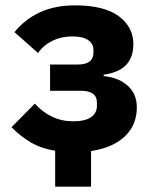

<svg xmlns="http://www.w3.org/2000/svg" viewBox="-20 -557 571 717"><path d="M186 140V6Q135 -2 95.5 -25Q56 -48 23 -82L110 -170Q139 -138 175 -121Q211 -104 253 -104Q298 -104 320 -119.5Q342 -135 342 -162V-173Q342 -196 327 -207Q312 -218 283 -218H167V-316H270Q299 -316 314 -327Q329 -338 329 -361V-371Q329 -394 309 -407.5Q289 -421 249 -421Q209 -421 175.5 -404.5Q142 -388 122 -359L34 -437Q73 -485 129 -511Q185 -537 260 -537Q369 -537 423.5 -496.5Q478 -456 478 -393Q478 -343 451 -314.5Q424 -286 367 -278V-273Q424 -267 457.5 -236.5Q491 -206 491 -156Q491 -90 446 -47.5Q401 -5 320 7V140Z"/></svg>

Font: IBM Plex Sans Var
Style: Regular
Weight: 400
Designer: Mike Abbink, Paul van der Laan, Pieter van Rosmalen
Foundry: Bold Monday
Version: Version 3.000